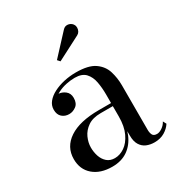

<svg xmlns="http://www.w3.org/2000/svg" viewBox="-166 -797 855 918"><g transform="rotate(-30 261.5 -337.5)"><path d="M421.5 10Q398 10 378.2 1.8Q358.5 -6.5 346.5 -25.8Q334.5 -45 334.5 -77.5V-304.5Q334.5 -340.5 328.5 -373.5Q322.5 -406.5 303.2 -427.5Q284 -448.5 244 -448.5Q221.5 -448.5 197.2 -443.5Q173 -438.5 152.2 -428.2Q131.5 -418 118.5 -402.5Q105.5 -387 105.5 -366H82Q82 -391.5 98.8 -406.2Q115.5 -421 135.5 -421Q157 -421 174.8 -407.2Q192.5 -393.5 192.5 -368Q192.5 -338 174.2 -324.5Q156 -311 135.5 -311Q112.5 -311 96.8 -325Q81 -339 81 -366Q81 -389.5 96.2 -408.2Q111.5 -427 137.2 -440.2Q163 -453.5 195.2 -460.8Q227.5 -468 261.5 -468Q330.5 -468 364.8 -444Q399 -420 410.5 -382.5Q422 -345 422 -304.5V-58.5Q422 -42 427.8 -30.5Q433.5 -19 452 -19Q465 -19 480.8 -29.8Q496.5 -40.5 505 -57L514.5 -39Q501.5 -18.5 477.8 -4.2Q454 10 421.5 10ZM188.5 10Q123.5 10 84.8 -23.2Q46 -56.5 46 -113.5Q46 -180.5 103.5 -218.8Q161 -257 267.5 -257H381V-240H267.5Q223.5 -240 196.5 -221.5Q169.5 -203 157 -175.5Q144.5 -148 144.5 -120.5Q144.5 -95.5 152.2 -72.2Q160 -49 176.8 -34.2Q193.5 -19.5 219.5 -19.5Q247.5 -19.5 273.8 -37.5Q300 -55.5 317.2 -92Q334.5 -128.5 334.5 -183H346Q346 -126 327.8 -82.5Q309.5 -39 274.5 -14.5Q239.5 10 188.5 10ZM225 -550.5 213 -564 314 -673Q324 -684 335 -685Q346 -686 355.8 -681Q365.5 -676 370 -667.5Q375 -659.5 374.5 -649.5Q374 -639.5 369.5 -631.2Q365 -623 356.5 -618.5Z"/></g></svg>

Font: Bodoni Moda
Style: Regular
Weight: 400
Designer: Owen Earl
Foundry: indestructible type
Version: Version 2.005